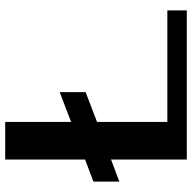

<svg xmlns="http://www.w3.org/2000/svg" viewBox="-20 -720 740 740"><g transform="rotate(-90 350.0 -350.0)"><path d="M105 -392V-700H250V-446L365 -490V-390L250 -346V-75H680V0H105V-292L20 -260V-360Z"/></g></svg>

Font: Prosto One
Style: Regular
Weight: 400
Designer: Pavel Emelyanov and Jovanny lemonad
Foundry: Pavel Emelyanov and Jovanny Lemonad
Version: Version 1.001